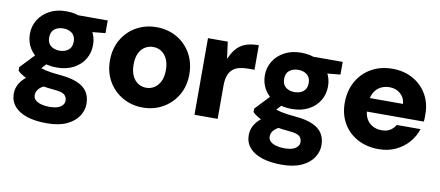

<svg xmlns="http://www.w3.org/2000/svg" viewBox="-66 -758 2804 1224"><g transform="rotate(10 1336.0 -145.5)"><path d="M278 217Q205 217 151.5 200Q98 183 68.5 149Q39 115 39 67Q39 29 59.5 -3Q80 -35 118 -60Q156 -85 209 -102L257 -26Q214 -13 193 7Q172 27 172 53Q172 72 186 85Q200 98 224 104.5Q248 111 278 111Q307 111 327.5 104.5Q348 98 360 85Q372 72 372 55Q372 30 355 16Q338 2 287 -2Q239 -6 200 -13.5Q161 -21 130.5 -32Q100 -43 78 -56Q56 -69 44 -82V-105L154 -221L245 -189L124 -59L169 -128Q179 -125 190 -121Q201 -117 216.5 -113.5Q232 -110 256 -106.5Q280 -103 316 -100Q381 -94 423.5 -75.5Q466 -57 486.5 -25.5Q507 6 507 52Q507 93 482.5 131Q458 169 407 193Q356 217 278 217ZM279 -144Q216 -144 170 -168.5Q124 -193 99 -234Q74 -275 74 -326Q74 -376 99 -417Q124 -458 170 -483Q216 -508 279 -508Q342 -508 388 -483Q434 -458 458.5 -417Q483 -376 483 -326Q483 -275 458.5 -234Q434 -193 388 -168.5Q342 -144 279 -144ZM278 -253Q313 -253 335.5 -271Q358 -289 358 -325Q358 -361 335.5 -379Q313 -397 279 -397Q244 -397 221.5 -379Q199 -361 199 -325Q199 -289 221.5 -271Q244 -253 278 -253ZM361 -396 339 -496H548V-414Z M863 12Q791 12 732.5 -21.5Q674 -55 640 -113.5Q606 -172 606 -248Q606 -324 640 -383Q674 -442 732.5 -475Q791 -508 863 -508Q936 -508 994 -475Q1052 -442 1086 -383Q1120 -324 1120 -248Q1120 -172 1086 -113.5Q1052 -55 993.5 -21.5Q935 12 863 12ZM863 -116Q892 -116 915.5 -131Q939 -146 953.5 -175Q968 -204 968 -248Q968 -292 953.5 -321.5Q939 -351 915.5 -365.5Q892 -380 864 -380Q835 -380 811 -365.5Q787 -351 773 -321.5Q759 -292 759 -248Q759 -205 773 -175.5Q787 -146 811 -131Q835 -116 863 -116Z M1197 0V-496H1325L1339 -391H1342Q1362 -438 1388.5 -463.5Q1415 -489 1449.5 -498.5Q1484 -508 1524 -508V-349H1483Q1451 -349 1425.5 -342.5Q1400 -336 1382.5 -320.5Q1365 -305 1356 -279Q1347 -253 1347 -216V0Z M1799 217Q1726 217 1672.5 200Q1619 183 1589.5 149Q1560 115 1560 67Q1560 29 1580.5 -3Q1601 -35 1639 -60Q1677 -85 1730 -102L1778 -26Q1735 -13 1714 7Q1693 27 1693 53Q1693 72 1707 85Q1721 98 1745 104.5Q1769 111 1799 111Q1828 111 1848.5 104.5Q1869 98 1881 85Q1893 72 1893 55Q1893 30 1876 16Q1859 2 1808 -2Q1760 -6 1721 -13.5Q1682 -21 1651.5 -32Q1621 -43 1599 -56Q1577 -69 1565 -82V-105L1675 -221L1766 -189L1645 -59L1690 -128Q1700 -125 1711 -121Q1722 -117 1737.5 -113.5Q1753 -110 1777 -106.5Q1801 -103 1837 -100Q1902 -94 1944.5 -75.5Q1987 -57 2007.5 -25.5Q2028 6 2028 52Q2028 93 2003.5 131Q1979 169 1928 193Q1877 217 1799 217ZM1800 -144Q1737 -144 1691 -168.5Q1645 -193 1620 -234Q1595 -275 1595 -326Q1595 -376 1620 -417Q1645 -458 1691 -483Q1737 -508 1800 -508Q1863 -508 1909 -483Q1955 -458 1979.5 -417Q2004 -376 2004 -326Q2004 -275 1979.5 -234Q1955 -193 1909 -168.5Q1863 -144 1800 -144ZM1799 -253Q1834 -253 1856.5 -271Q1879 -289 1879 -325Q1879 -361 1856.5 -379Q1834 -397 1800 -397Q1765 -397 1742.5 -379Q1720 -361 1720 -325Q1720 -289 1742.5 -271Q1765 -253 1799 -253ZM1882 -396 1860 -496H2069V-414Z M2391 12Q2313 12 2253.5 -20Q2194 -52 2160.5 -109.5Q2127 -167 2127 -242Q2127 -319 2160 -379Q2193 -439 2252.5 -473.5Q2312 -508 2391 -508Q2465 -508 2522.5 -476Q2580 -444 2613 -388Q2646 -332 2646 -259Q2646 -249 2646 -236.5Q2646 -224 2644 -211H2233V-299H2494Q2491 -339 2462.5 -364Q2434 -389 2392 -389Q2359 -389 2332.5 -374.5Q2306 -360 2290.5 -330.5Q2275 -301 2275 -255V-226Q2275 -192 2289 -165.5Q2303 -139 2329 -124.5Q2355 -110 2389 -110Q2422 -110 2444 -124Q2466 -138 2478 -160H2632Q2617 -112 2583 -73Q2549 -34 2500 -11Q2451 12 2391 12Z"/></g></svg>

Font: DM Sans 9pt 36pt Black
Style: Regular
Weight: 900
Version: Version 4.004;gftools[0.9.30]